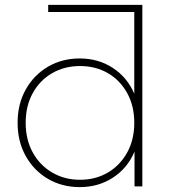

<svg xmlns="http://www.w3.org/2000/svg" viewBox="-20 -762 713 785"><path d="M306 3Q234 3 176.5 -30.5Q119 -64 85.5 -123.5Q52 -183 52 -260Q52 -337 85.5 -396.5Q119 -456 176.5 -489.5Q234 -523 306 -523Q382 -523 441 -484.5Q500 -446 529 -379V-713H177V-742H562V0H530V-142Q501 -74 441.5 -35.5Q382 3 306 3ZM307 -27Q371 -27 421 -56.5Q471 -86 500 -138.5Q529 -191 529 -260Q529 -329 500 -381.5Q471 -434 421 -463Q371 -492 307 -492Q244 -492 193.5 -463Q143 -434 114 -381.5Q85 -329 85 -260Q85 -191 114 -138.5Q143 -86 193.5 -56.5Q244 -27 307 -27Z"/></svg>

Font: Montserrat ExtraLight
Style: Regular
Weight: 200
Designer: Julieta Ulanovsky
Foundry: Julieta Ulanovsky
Version: Version 9.000; ttfautohint (v1.8.4.7-5d5b)